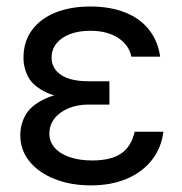

<svg xmlns="http://www.w3.org/2000/svg" viewBox="-20 -557 556 587"><path d="M314.5 -276.4V-237.3H251Q215.8 -237.3 188.5 -225.6Q161.1 -213.9 146 -193.8Q130.9 -173.8 130.9 -148.4Q130.9 -124 147 -105.5Q163.1 -86.9 192.9 -76.7Q222.7 -66.4 261.7 -66.4Q319.3 -66.4 350.6 -87.9Q381.8 -109.4 391.6 -154.3H479.5Q473.6 -105.5 444.8 -68.4Q416 -31.2 368.2 -10.7Q320.3 9.8 257.8 9.8Q196.3 9.8 147 -9.8Q97.7 -29.3 69.8 -64Q42 -98.6 42 -143.6Q42 -177.7 59.1 -207Q76.2 -236.3 120.6 -256.3Q165 -276.4 242.2 -276.4ZM51.8 -380.9Q51.8 -429.7 77.6 -464.8Q103.5 -500 149.4 -518.6Q195.3 -537.1 255.9 -537.1Q316.4 -537.1 362.3 -519Q408.2 -501 435.5 -466.3Q462.9 -431.6 469.7 -383.8H381.8Q374 -419.9 340.8 -441.4Q307.6 -462.9 255.9 -462.9Q220.7 -462.9 193.8 -452.6Q167 -442.4 152.3 -423.8Q137.7 -405.3 137.7 -380.9Q137.7 -347.7 166.5 -328.1Q195.3 -308.6 251 -308.6H314.5V-253.9H242.2Q167 -253.9 125 -272.9Q83 -292 67.4 -319.8Q51.8 -347.7 51.8 -380.9Z"/></svg>

Font: WEMIX Pretendard Variable
Style: Regular
Weight: 400
Designer: Base glyphs from Inter by Rasmus Andersson; Hangeul glyphs from Noto Sans CJK(Source Han Sans) by Jang Soo-young and Kan
Foundry: Kil Hyung-jin
Version: Version 1.000;Glyphs 3.2 (3208)